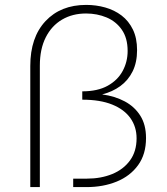

<svg xmlns="http://www.w3.org/2000/svg" viewBox="-20 -763 683 783"><path d="M332.5 0H278.5V-34.5H334.5Q391.5 -34.5 437.5 -53.2Q483.5 -72 510.2 -108.8Q537 -145.5 537 -199Q537 -245.5 512 -281Q487 -316.5 437.8 -336.5Q388.5 -356.5 315.5 -356.5V-390.5Q378 -390.5 419 -413.2Q460 -436 480.2 -473.5Q500.5 -511 500.5 -555Q500.5 -607.5 477 -641.5Q453.5 -675.5 414.8 -691.8Q376 -708 331 -708Q275.5 -708 233 -683Q190.5 -658 166.5 -610.5Q142.5 -563 142.5 -495.5V0H103.5V-494Q103.5 -610.5 165.5 -676.8Q227.5 -743 331.5 -743Q372 -743 409.2 -732.5Q446.5 -722 475.8 -699.8Q505 -677.5 522 -642.5Q539 -607.5 539 -558.5Q539 -508.5 520.8 -471.8Q502.5 -435 470.5 -411.8Q438.5 -388.5 396.5 -378Q448.5 -371 488.8 -349.5Q529 -328 552.2 -291.2Q575.5 -254.5 575.5 -200Q575.5 -134 543.2 -89.5Q511 -45 456 -22.5Q401 0 332.5 0Z"/></svg>

Font: Argentum Novus ExtraLight
Style: Regular
Weight: 250
Designer: Julieta Ulanovsky (font) & Cristiano Sobral (main changes)
Foundry: Julieta Ulanovsky (font) & Cristiano Sobral (main changes)
Version: Version 3.00;November 27, 2020;FontCreator 13.0.0.2655 64-bi